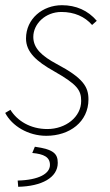

<svg xmlns="http://www.w3.org/2000/svg" viewBox="-20 -510 424 738"><path d="M158 12C248 12 320 -42 320 -128C320 -176 300 -210 198 -264C142 -294 108 -324 108 -368C108 -418 154 -464 216 -464C266 -464 306 -446 334 -414L352 -430C318 -470 272 -490 218 -490C144 -490 80 -438 80 -362C80 -310 120 -274 188 -236C276 -186 292 -164 292 -122C292 -60 232 -14 162 -14C96 -14 46 -46 20 -88L0 -76C26 -26 88 12 158 12ZM50 208C140 206 202 173 202 116C202 81 186 64 114 54L104 78C149 82 172 94 172 124C172 157 130 182 48 184Z"/></svg>

Font: Source Sans Pro ExtraLight
Style: Italic
Weight: 200
Italic angle: -11°
Designer: Paul D. Hunt
Foundry: Adobe Systems Incorporated
Version: Version 3.006;hotconv 1.0.111;makeotfexe 2.5.65597